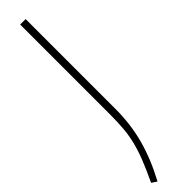

<svg xmlns="http://www.w3.org/2000/svg" viewBox="-325 -704 844 844"><g transform="rotate(-45 97.0 -282.5)"><path d="M-2 159Q24 104 40.5 62.5Q57 21 66.5 -16.5Q76 -54 79.5 -92.5Q83 -131 83 -180V-740H117V-180Q117 -87 94 -1.5Q71 84 22 175Z"/></g></svg>

Font: Encode Sans Compressed
Style: Thin
Weight: 100
Designer: Pablo Impallari, Andres Torresi
Foundry: Pablo Impallari, Andres Torresi
Version: Version 1.000; ttfautohint (v1.00) -l 8 -r 50 -G 200 -x 14 -